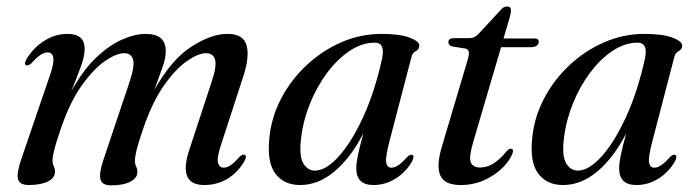

<svg xmlns="http://www.w3.org/2000/svg" viewBox="-20 -561 2146 592"><path d="M298 -65.5 379.5 -308.5Q396 -358 390.2 -377.5Q384.5 -397 362.5 -397Q339 -397 304 -373Q269 -349 232.8 -298.5Q196.5 -248 169 -168.5Q153 -122 147.5 -100.2Q142 -78.5 142 -66.5Q142 -56 145.8 -48.8Q149.5 -41.5 149.5 -31Q149.5 -12.5 127.8 -1.5Q106 9.5 68.5 9.5Q40 9.5 35.5 -9Q31 -27.5 45 -68.5L133.5 -327.5Q147.5 -367.5 144.2 -383.5Q141 -399.5 127 -399.5Q117.5 -399.5 106 -392.5Q94.5 -385.5 77 -366Q67 -357 61 -359.5Q53 -363 61.5 -378.5Q83.5 -414.5 117 -435.5Q150.5 -456.5 188 -456.5Q241 -456.5 241 -410.5Q241 -387 229 -354.8Q217 -322.5 200 -280Q236 -345 277 -383.8Q318 -422.5 357.5 -439.5Q397 -456.5 429 -456.5Q492.5 -456.5 491 -401.5Q491 -381.5 481.2 -353.8Q471.5 -326 456 -284Q509 -378 570.2 -417.2Q631.5 -456.5 681 -456.5Q731 -456.5 740.5 -420.5Q750 -384.5 729 -322L662.5 -117.5Q648 -74.5 652.2 -59.2Q656.5 -44 669.5 -44Q679 -44 690.2 -51Q701.5 -58 718 -77Q728.5 -86.5 734 -84Q742.5 -80.5 733.5 -64Q714 -30 682 -10.2Q650 9.5 609.5 9.5Q528.5 9.5 563 -97L632.5 -308.5Q649 -358 643 -377.5Q637 -397 615.5 -397Q591.5 -397 556.8 -373Q522 -349 486.2 -298.5Q450.5 -248 423 -168.5Q407 -122.5 401.5 -100Q396 -77.5 396 -65.5Q396 -55 399.8 -47.8Q403.5 -40.5 403.5 -30Q403.5 -12 381.8 -0.8Q360 10.5 322.5 10.5Q294.5 10.5 289.8 -8Q285 -26.5 298 -65.5Z M1180 -122Q1168 -75.5 1170.8 -59.8Q1173.5 -44 1187 -44Q1196.5 -44 1207.5 -51Q1218.5 -58 1235 -76.5Q1245 -86 1251 -83.5Q1259 -80 1250.5 -63.5Q1231 -29.5 1199.2 -10Q1167.5 9.5 1131.5 9.5Q1078.5 9.5 1078.5 -42Q1078.5 -57.5 1083.5 -82.2Q1088.5 -107 1100.5 -150Q1061.5 -74.5 1011.5 -32.5Q961.5 9.5 905.5 9.5Q855 9.5 828.5 -26.5Q802 -62.5 811 -140Q817.5 -201 847.2 -257.8Q877 -314.5 924.5 -359.2Q972 -404 1031.5 -430.2Q1091 -456.5 1156.5 -456.5Q1212.5 -456.5 1243 -445Q1273.5 -433.5 1273 -419.5Q1272 -408 1262 -403.2Q1252 -398.5 1249 -386.5ZM908.5 -136Q901.5 -81.5 914.8 -58.2Q928 -35 951 -35Q985 -35 1024.5 -78.8Q1064 -122.5 1099.8 -200.2Q1135.5 -278 1158 -380Q1168.5 -429.5 1135.5 -429.5Q1096.5 -429.5 1058.8 -404.5Q1021 -379.5 989.2 -337.2Q957.5 -295 936.2 -242.8Q915 -190.5 908.5 -136Z M1414 -411.5 1373 -418Q1362.5 -421.5 1362.5 -431Q1362.5 -443.5 1380 -443.5H1428.5Q1443 -443.5 1454.5 -455.5L1525 -531.5Q1532.5 -541 1544 -541Q1555.5 -541 1555.5 -529Q1555.5 -521.5 1551 -505L1532.5 -442.5H1629Q1641 -442.5 1641 -432.5Q1641 -415.5 1615 -415.5H1525L1439 -123Q1425 -75.5 1431.8 -60Q1438.5 -44.5 1460.5 -44.5Q1481 -44.5 1500.5 -56.2Q1520 -68 1542 -94.5Q1549.5 -103 1555 -102.5Q1564 -102 1561 -90.5Q1553 -67 1530 -44Q1507 -21 1473.5 -5.8Q1440 9.5 1400 9.5Q1351.5 9.5 1338 -19.2Q1324.5 -48 1342 -107.5L1421.5 -375Q1427 -394 1425.5 -401.5Q1424 -409 1414 -411.5Z M1990.5 -122Q1978.5 -75.5 1981.2 -59.8Q1984 -44 1997.5 -44Q2007 -44 2018 -51Q2029 -58 2045.5 -76.5Q2055.5 -86 2061.5 -83.5Q2069.5 -80 2061 -63.5Q2041.5 -29.5 2009.8 -10Q1978 9.5 1942 9.5Q1889 9.5 1889 -42Q1889 -57.5 1894 -82.2Q1899 -107 1911 -150Q1872 -74.5 1822 -32.5Q1772 9.5 1716 9.5Q1665.5 9.5 1639 -26.5Q1612.5 -62.5 1621.5 -140Q1628 -201 1657.8 -257.8Q1687.5 -314.5 1735 -359.2Q1782.5 -404 1842 -430.2Q1901.5 -456.5 1967 -456.5Q2023 -456.5 2053.5 -445Q2084 -433.5 2083.5 -419.5Q2082.5 -408 2072.5 -403.2Q2062.5 -398.5 2059.5 -386.5ZM1719 -136Q1712 -81.5 1725.2 -58.2Q1738.5 -35 1761.5 -35Q1795.5 -35 1835 -78.8Q1874.5 -122.5 1910.2 -200.2Q1946 -278 1968.5 -380Q1979 -429.5 1946 -429.5Q1907 -429.5 1869.2 -404.5Q1831.5 -379.5 1799.8 -337.2Q1768 -295 1746.8 -242.8Q1725.5 -190.5 1719 -136Z"/></svg>

Font: Fraunces 72pt
Style: Italic
Weight: 400
Italic angle: -16°
Version: Version 1.000;[b76b70a41]